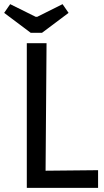

<svg xmlns="http://www.w3.org/2000/svg" viewBox="-27 -904 502 924"><path d="M102 0V-696H197L192 -38L149 -82L445 -85V0ZM121 -746 -7 -842 22 -884 145 -823H152L274 -884L303 -842L175 -746Z"/></svg>

Font: Ruda Medium
Style: Regular
Weight: 500
Version: Version 2.001